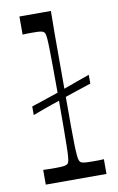

<svg xmlns="http://www.w3.org/2000/svg" viewBox="-85 -787 514 835"><g transform="rotate(-10 172.0 -370.0)"><path d="M48 0V-65Q64 -64 77.5 -64Q91 -64 103 -64Q130 -64 140.5 -66Q151 -68 155 -71Q159 -74 161 -80Q163 -86 164.5 -101.5Q166 -117 166.5 -148Q167 -179 167.5 -231.5Q168 -284 168 -364Q168 -443 167.5 -495Q167 -547 166.5 -577.5Q166 -608 164.5 -624Q163 -640 161 -646Q159 -652 155 -654Q151 -658 141 -659.5Q131 -661 107 -661Q97 -661 86 -661Q75 -661 62 -660V-740H201Q201 -715 200.5 -691.5Q200 -668 200 -640Q200 -612 200 -574.5Q200 -537 200 -484.5Q200 -432 200 -359Q200 -280 200 -228.5Q200 -177 201 -147Q202 -117 203.5 -101.5Q205 -86 207.5 -80Q210 -74 213 -71Q218 -67 229 -65.5Q240 -64 268 -64Q279 -64 290.5 -64Q302 -64 316 -65V0ZM315 -399Q282 -388 263.5 -382Q245 -376 233.5 -372Q222 -368 211.5 -364.5Q201 -361 184 -355Q168 -349 157 -345.5Q146 -342 134.5 -338Q123 -334 103 -327Q83 -320 49 -307V-345Q83 -356 102 -362.5Q121 -369 133 -373Q145 -377 155.5 -380.5Q166 -384 182 -390Q198 -396 208 -399.5Q218 -403 230 -407.5Q242 -412 261.5 -419Q281 -426 315 -438Z"/></g></svg>

Font: Ojuju Medium
Style: Regular
Weight: 500
Designer: Chisaokwu Joboson, Mirko Velimirovic
Foundry: Udi Foundry
Version: Version 1.000